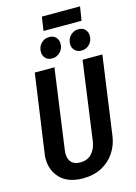

<svg xmlns="http://www.w3.org/2000/svg" viewBox="-148 -1089 836 1180"><g transform="rotate(-15 270.0 -499.0)"><path d="M470 -189Q462 -133 431 -86.5Q400 -40 349 -13Q298 14 230 14Q136 14 86.5 -36Q37 -86 37 -162Q37 -180 40 -196L110 -691H235L165 -184Q163 -168 163 -162Q163 -126 181.5 -105.5Q200 -85 238 -85Q284 -85 311 -114Q338 -143 345 -189L414 -691H540ZM179 -804Q179 -836 200 -857.5Q221 -879 251 -879Q278 -879 293.5 -863Q309 -847 309 -822Q309 -790 287.5 -768.5Q266 -747 236 -747Q210 -747 194.5 -763Q179 -779 179 -804ZM365 -804Q365 -836 386.5 -857.5Q408 -879 437 -879Q464 -879 479.5 -863Q495 -847 495 -822Q495 -789 474 -768Q453 -747 423 -747Q397 -747 381 -763Q365 -779 365 -804ZM470 -924H228L241 -1012H484Z"/></g></svg>

Font: Fira Sans Extra Condensed Medium
Style: Italic
Weight: 500
Width: 3
Italic angle: -8°
Designer: Carrois Corporate & Edenspiekermann AG
Foundry: Carrois Corporate GbR & Edenspiekermann AG
Version: Version 4.203